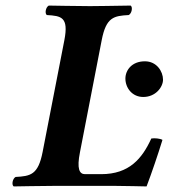

<svg xmlns="http://www.w3.org/2000/svg" viewBox="-20 -667 605 689"><path d="M343 -42H285C265 -42 255 -61 267 -121L345 -523C361 -606 389 -610 442 -613C453 -619 457 -641 449 -647C370 -646 341 -645 303 -645C265 -645 155 -647 155 -647C144 -641 140 -619 148 -613C200 -610 227 -606 211 -523L133 -122C117 -39 89 -35 36 -32C25 -26 21 -4 29 2C29 2 140 0 177 0H391C419 0 506 2 506 2C525 -48 547 -113 563 -165C555 -170 535 -172 523 -170C490 -98 444 -42 343 -42ZM430 -385C430 -352 454 -319 494 -319C539 -319 565 -355 565 -381C565 -411 542 -447 500 -447C453 -447 430 -415 430 -385Z"/></svg>

Font: Libertinus Serif
Style: Bold Italic
Weight: 700
Italic angle: -12°
Designer: Philipp H. Poll, Khaled Hosny
Foundry: Caleb Maclennan
Version: Version 7.050;RELEASE